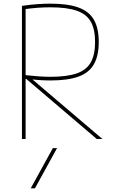

<svg xmlns="http://www.w3.org/2000/svg" viewBox="-20 -760 640 1050"><path d="M171 270H148L269 50H292ZM100 -728Q150 -735 186.5 -737.5Q223 -740 256 -740Q351 -740 409 -719Q467 -698 493.5 -652Q520 -606 520 -530Q520 -455 493.5 -408.5Q467 -362 409 -341Q351 -320 256 -320Q223 -320 188.5 -322.5Q154 -325 107 -330L109 -350Q156 -345 190 -342.5Q224 -340 256 -340Q346 -340 399.5 -358.5Q453 -377 476.5 -419Q500 -461 500 -530Q500 -600 476.5 -641.5Q453 -683 399.5 -701.5Q346 -720 256 -720Q222 -720 185.5 -717.5Q149 -715 103 -708L120 -728V0H100ZM509 0 110 -340 144 -337 540 0Z"/></svg>

Font: M PLUS Code Latin Expanded Thin
Style: Regular
Weight: 250
Width: 7
Designer: Coji Morishita
Foundry: UNDERFOREST DESIGN
Version: Version 1.002; ttfautohint (v1.8.3)